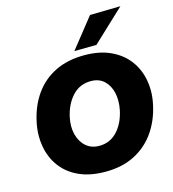

<svg xmlns="http://www.w3.org/2000/svg" viewBox="-138 -1081 1087 1208"><g transform="rotate(-15 406.0 -477.0)"><path d="M400.5 14.5Q298.5 14.5 226.2 -19.2Q154 -53 111.5 -111.5Q69 -170 56.5 -245Q51 -276.5 51 -309.5Q51 -354 61 -401Q82.5 -501.5 134.8 -575Q187 -648.5 268.5 -688.5Q350 -728.5 458.5 -728.5Q557 -728.5 628.8 -695.2Q700.5 -662 743.8 -604.5Q787 -547 800.5 -472.5Q806.5 -440.5 806.5 -406.5Q806.5 -361.5 796 -314Q775 -216.5 723 -142.5Q671 -68.5 590 -27Q509 14.5 400.5 14.5ZM404 -153Q473.5 -153 520.8 -203.2Q568 -253.5 585.5 -335.5Q592 -367 592 -396Q592 -422 587 -446Q576 -497 542.8 -528.8Q509.5 -560.5 456 -560.5Q383 -560.5 335.2 -508.5Q287.5 -456.5 270 -375.5Q263.5 -345.5 263.5 -318Q263.5 -290.5 270 -265Q283 -214 317.5 -183.5Q352 -153 404 -153ZM405.5 -769.5Q444.5 -819 483 -867Q521 -915 559.5 -963.5L758.5 -967.5Q704.5 -916.5 652 -867.5Q599.5 -818 550 -771.5Z"/></g></svg>

Font: Heraclito ExtraBold
Style: Italic
Weight: 800
Italic angle: -12°
Designer: Kostas Bartsokas (font) & Cristiano Sobral (main changes)
Foundry: Kostas Bartsokas (font) & Cristiano Sobral (main changes)
Version: Version 1.00;July 8, 2020;FontCreator 13.0.0.2655 64-bit